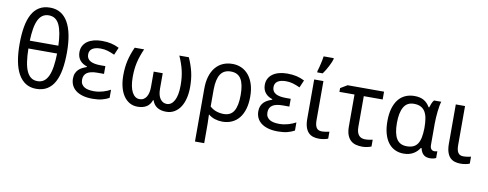

<svg xmlns="http://www.w3.org/2000/svg" viewBox="-77 -1175 4626 1819"><g transform="rotate(10 2236.0 -265.5)"><path d="M511.2 -380.9Q511.2 -289.1 498.5 -216.6Q485.8 -144 458.5 -93.8Q431.2 -43.5 387.5 -16.8Q343.8 9.8 282.2 9.8Q224.6 9.8 181.9 -16.8Q139.2 -43.5 110.8 -93.8Q82.5 -144 68.8 -216.6Q55.2 -289.1 55.2 -380.9Q55.2 -472.7 67.6 -545.2Q80.1 -617.7 107.2 -668Q134.3 -718.3 177.5 -744.6Q220.7 -771 282.2 -771Q339.8 -771 382.8 -744.9Q425.8 -718.8 454.3 -668.7Q482.9 -618.7 497.1 -546.1Q511.2 -473.6 511.2 -380.9ZM282.2 -64Q317.9 -64 343.3 -82Q368.7 -100.1 385.5 -136.2Q402.3 -172.4 410.9 -226.8Q419.4 -281.2 420.9 -354H145Q146 -282.2 154.1 -227.8Q162.1 -173.3 178.7 -137Q195.3 -100.6 220.7 -82.3Q246.1 -64 282.2 -64ZM282.2 -696.8Q247.6 -696.8 222.7 -679.9Q197.8 -663.1 181.2 -629.6Q164.6 -596.2 156 -546.1Q147.5 -496.1 145 -429.2H419.9Q415.5 -562.5 383.3 -629.6Q351.1 -696.8 282.2 -696.8Z M892.1 -315.9V-241.2H829.1Q761.7 -241.2 729.2 -219Q696.8 -196.8 696.8 -150.9Q696.8 -126 706.8 -109.1Q716.8 -92.3 733.9 -82Q751 -71.8 774.4 -67.4Q797.9 -63 824.7 -63Q849.6 -63 872.1 -66.7Q894.5 -70.3 914.3 -76.2Q934.1 -82 951.4 -89.6Q968.8 -97.2 983.9 -105V-26.9Q955.1 -10.3 916.5 -0.2Q877.9 9.8 824.7 9.8Q769.5 9.8 729 -2.2Q688.5 -14.2 662.1 -35.2Q635.7 -56.2 622.8 -84.7Q609.9 -113.3 609.9 -146Q609.9 -176.3 619.1 -197.8Q628.4 -219.2 643.8 -234.4Q659.2 -249.5 679.2 -259.5Q699.2 -269.5 720.7 -276.9V-282.2Q699.7 -289.1 682.6 -299.6Q665.5 -310.1 653.1 -325.2Q640.6 -340.3 633.8 -359.9Q627 -379.4 627 -403.8Q627 -438 641.1 -464.6Q655.3 -491.2 680.9 -509.3Q706.5 -527.3 741.7 -536.6Q776.9 -545.9 818.8 -545.9Q844.7 -545.9 866.7 -543.7Q888.7 -541.5 908.7 -536.9Q928.7 -532.2 947.5 -525.4Q966.3 -518.6 985.8 -508.8L955.1 -437Q918.5 -453.6 887 -462.9Q855.5 -472.2 820.8 -472.2Q768.1 -472.2 740 -453.4Q711.9 -434.6 711.9 -397Q711.9 -375 721.4 -359.4Q731 -343.8 748.5 -334.2Q766.1 -324.7 790.5 -320.3Q814.9 -315.9 844.7 -315.9Z M1257.8 9.8Q1213.9 9.8 1179.7 -10.3Q1145.5 -30.3 1122.1 -65.9Q1098.6 -101.6 1086.4 -151.1Q1074.2 -200.7 1074.2 -259.8Q1074.2 -299.3 1077.9 -334.2Q1081.5 -369.1 1089.1 -402.1Q1096.7 -435.1 1108.2 -468Q1119.6 -501 1135.3 -536.1H1226.1Q1210.4 -500.5 1199 -467.8Q1187.5 -435.1 1179.9 -402.1Q1172.4 -369.1 1168.7 -334.5Q1165 -299.8 1165 -259.8Q1165 -211.9 1172.1 -175.3Q1179.2 -138.7 1192.4 -114Q1205.6 -89.4 1223.9 -76.7Q1242.2 -64 1264.2 -64Q1286.6 -64 1303.2 -74Q1319.8 -84 1330.6 -101.6Q1341.3 -119.1 1346.7 -143.1Q1352.1 -167 1352.1 -194.8V-344.2H1439V-194.8Q1439 -131.8 1463.1 -97.9Q1487.3 -64 1526.9 -64Q1548.8 -64 1567.1 -76.7Q1585.4 -89.4 1598.6 -114Q1611.8 -138.7 1618.9 -175.3Q1626 -211.9 1626 -259.8Q1626 -299.8 1622.3 -334.5Q1618.7 -369.1 1611.1 -402.1Q1603.5 -435.1 1592 -467.8Q1580.6 -500.5 1564.9 -536.1H1656.2Q1671.9 -501 1683.3 -468Q1694.8 -435.1 1702.4 -402.1Q1710 -369.1 1713.6 -334.2Q1717.3 -299.3 1717.3 -259.8Q1717.3 -200.7 1705.1 -151.1Q1692.9 -101.6 1669.4 -65.9Q1646 -30.3 1611.6 -10.3Q1577.1 9.8 1533.2 9.8Q1481 9.8 1447 -11.5Q1413.1 -32.7 1397.9 -77.1H1393.1Q1377.9 -32.7 1344 -11.5Q1310.1 9.8 1257.8 9.8Z M2293.9 -269Q2293.9 -202.1 2278.6 -150.1Q2263.2 -98.1 2234.6 -62.7Q2206.1 -27.3 2165.3 -8.8Q2124.5 9.8 2073.7 9.8Q2037.1 9.8 2002.2 -1.2Q1967.3 -12.2 1940.9 -34.2H1938Q1938.5 -13.2 1939.5 9.3Q1940.4 28.3 1940.7 52Q1940.9 75.7 1940.9 98.1V240.2H1852.1V-269Q1852.1 -335.4 1867.9 -387Q1883.8 -438.5 1913.1 -473.9Q1942.4 -509.3 1983.6 -527.6Q2024.9 -545.9 2076.2 -545.9Q2123.5 -545.9 2163.3 -527.6Q2203.1 -509.3 2232.2 -473.9Q2261.2 -438.5 2277.6 -387Q2293.9 -335.4 2293.9 -269ZM2072.8 -472.2Q2005.9 -472.2 1974.1 -424.3Q1942.4 -376.5 1940.9 -278.8V-112.8Q1967.3 -87.9 2002.2 -75.9Q2037.1 -64 2073.7 -64Q2142.1 -64 2172.1 -115.5Q2202.1 -167 2202.1 -269Q2202.1 -371.1 2171.6 -421.6Q2141.1 -472.2 2072.8 -472.2Z M2675.3 -315.9V-241.2H2612.3Q2544.9 -241.2 2512.5 -219Q2480 -196.8 2480 -150.9Q2480 -126 2490 -109.1Q2500 -92.3 2517.1 -82Q2534.2 -71.8 2557.6 -67.4Q2581.1 -63 2607.9 -63Q2632.8 -63 2655.3 -66.7Q2677.7 -70.3 2697.5 -76.2Q2717.3 -82 2734.6 -89.6Q2752 -97.2 2767.1 -105V-26.9Q2738.3 -10.3 2699.7 -0.2Q2661.1 9.8 2607.9 9.8Q2552.7 9.8 2512.2 -2.2Q2471.7 -14.2 2445.3 -35.2Q2418.9 -56.2 2406 -84.7Q2393.1 -113.3 2393.1 -146Q2393.1 -176.3 2402.3 -197.8Q2411.6 -219.2 2427 -234.4Q2442.4 -249.5 2462.4 -259.5Q2482.4 -269.5 2503.9 -276.9V-282.2Q2482.9 -289.1 2465.8 -299.6Q2448.7 -310.1 2436.3 -325.2Q2423.8 -340.3 2417 -359.9Q2410.2 -379.4 2410.2 -403.8Q2410.2 -438 2424.3 -464.6Q2438.5 -491.2 2464.1 -509.3Q2489.7 -527.3 2524.9 -536.6Q2560.1 -545.9 2602.1 -545.9Q2627.9 -545.9 2649.9 -543.7Q2671.9 -541.5 2691.9 -536.9Q2711.9 -532.2 2730.7 -525.4Q2749.5 -518.6 2769 -508.8L2738.3 -437Q2701.7 -453.6 2670.2 -462.9Q2638.7 -472.2 2604 -472.2Q2551.3 -472.2 2523.2 -453.4Q2495.1 -434.6 2495.1 -397Q2495.1 -375 2504.6 -359.4Q2514.2 -343.8 2531.7 -334.2Q2549.3 -324.7 2573.7 -320.3Q2598.1 -315.9 2627.9 -315.9Z M2951.2 -535.2V-158.2Q2951.2 -110.8 2966.6 -86.9Q2981.9 -63 3017.1 -63Q3025.9 -63 3036.9 -64Q3047.9 -64.9 3058.1 -66.4Q3068.4 -67.9 3077.1 -69.8Q3085.9 -71.8 3090.3 -73.2V-5.9Q3084 -2.9 3074 0Q3064 2.9 3052.2 5.1Q3040.5 7.3 3027.8 8.5Q3015.1 9.8 3003.4 9.8Q2973.1 9.8 2947.3 2Q2921.4 -5.9 2902.6 -24.9Q2883.8 -43.9 2873 -76.4Q2862.3 -108.9 2862.3 -158.2V-535.2ZM2878.9 -619.1Q2883.8 -633.8 2888.7 -652.6Q2893.6 -671.4 2898.2 -691.2Q2902.8 -710.9 2906.7 -730.5Q2910.6 -750 2912.6 -766.1H3009.8V-755.9Q3006.8 -744.1 2998.8 -725.1Q2990.7 -706.1 2979.7 -684.8Q2968.8 -663.6 2956.1 -642.6Q2943.4 -621.6 2931.6 -606H2878.9Z M3534.2 -536.1V-460.9H3352.5V-165Q3352.5 -136.2 3358.6 -116.2Q3364.7 -96.2 3375.7 -83.7Q3386.7 -71.3 3401.9 -65.7Q3417 -60.1 3434.6 -60.1Q3443.4 -60.1 3453.6 -60.8Q3463.9 -61.5 3473.6 -63Q3483.4 -64.5 3492.2 -66.2Q3501 -67.9 3507.3 -69.8V-3.9Q3501 -1 3491.5 2Q3481.9 4.9 3470.7 7.6Q3459.5 10.3 3446.5 11.7Q3433.6 13.2 3420.4 13.2Q3389.2 13.2 3360.6 6.1Q3332 -1 3310.3 -19.8Q3288.6 -38.6 3275.9 -71.3Q3263.2 -104 3263.2 -154.8V-460.9H3118.2V-497.1L3183.6 -536.1Z M3834.5 -64Q3871.6 -64 3897.2 -75.4Q3922.9 -86.9 3938.7 -110.8Q3954.6 -134.8 3962.2 -171.9Q3969.7 -209 3970.7 -259.8V-267.1Q3970.7 -316.4 3964.1 -354.7Q3957.5 -393.1 3941.7 -419.2Q3925.8 -445.3 3899.4 -458.7Q3873 -472.2 3833.5 -472.2Q3767.6 -472.2 3736.6 -418.9Q3705.6 -365.7 3705.6 -266.1Q3705.6 -164.1 3736.6 -114Q3767.6 -64 3834.5 -64ZM3817.4 9.8Q3772 9.8 3734.4 -7.8Q3696.8 -25.4 3669.9 -60.3Q3643.1 -95.2 3628.4 -147Q3613.8 -198.7 3613.8 -267.1Q3613.8 -335.9 3628.7 -387.9Q3643.6 -439.9 3671.1 -475.1Q3698.7 -510.3 3738.3 -528.1Q3777.8 -545.9 3826.7 -545.9Q3881.3 -545.9 3916.5 -525.6Q3951.7 -505.4 3975.6 -463.9H3981.4Q3986.3 -481 3994.4 -501Q4002.4 -521 4014.6 -536.1H4084.5Q4079.1 -520 4074.5 -494.6Q4069.8 -469.2 4066.7 -439.7Q4063.5 -410.2 4061.5 -379.4Q4059.6 -348.6 4059.6 -321.8V-117.2Q4059.6 -87.9 4071.8 -75.4Q4084 -63 4100.6 -63Q4107.4 -63 4116.5 -64.7Q4125.5 -66.4 4129.4 -67.9V-2.9Q4122.1 1.5 4106.2 5.6Q4090.3 9.8 4073.7 9.8Q4055.2 9.8 4039.8 5.9Q4024.4 2 4012.2 -7.6Q4000 -17.1 3991.2 -32.7Q3982.4 -48.3 3976.6 -71.8H3970.7Q3960 -55.2 3945.6 -40.3Q3931.2 -25.4 3912.4 -14.2Q3893.6 -2.9 3870.1 3.4Q3846.7 9.8 3817.4 9.8Z M4313.5 -535.2V-158.2Q4313.5 -110.8 4328.9 -86.9Q4344.2 -63 4379.4 -63Q4388.2 -63 4399.2 -64Q4410.2 -64.9 4420.4 -66.4Q4430.7 -67.9 4439.5 -69.8Q4448.2 -71.8 4452.6 -73.2V-5.9Q4446.3 -2.9 4436.3 0Q4426.3 2.9 4414.6 5.1Q4402.8 7.3 4390.1 8.5Q4377.4 9.8 4365.7 9.8Q4335.4 9.8 4309.6 2Q4283.7 -5.9 4264.9 -24.9Q4246.1 -43.9 4235.4 -76.4Q4224.6 -108.9 4224.6 -158.2V-535.2Z"/></g></svg>

Font: WenQuanYi Micro Hei
Style: Regular
Weight: 400
Foundry: Ascender Corporation
Version: Version 0.2.0-beta